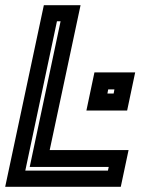

<svg xmlns="http://www.w3.org/2000/svg" viewBox="-32 -720 587 740"><path d="M-12 0 137 -700H278.5L159.5 -141.5H463.5L433.5 0ZM65.5 -62.5H384L387 -76.5H82.5L201.5 -638H187.5ZM301 -294 332 -441H489L458 -294ZM382 -359.5H406L409 -375.5H385Z"/></svg>

Font: Tourney Thin
Style: Italic
Weight: 100
Italic angle: -12°
Designer: Tyler Finck
Foundry: Etcetera Type Co
Version: Version 1.015